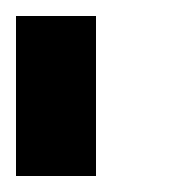

<svg xmlns="http://www.w3.org/2000/svg" viewBox="-20 -420 240 240"><path d="M0 -400V-200H100V-400Z"/></svg>

Font: Broadcast
Style: Regular
Weight: 400
Designer: Mıchael Chrıstophersson
Foundry: Aeriform
Version: Version 1.000;PS 001.000;hotconv 1.0.88;makeotf.lib2.5.64775